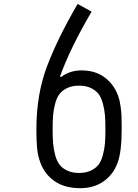

<svg xmlns="http://www.w3.org/2000/svg" viewBox="-20 -955 707 985"><path d="M449.9 -895.2Q339.8 -707.7 287.8 -562.5L293.6 -559.9Q337.9 -593.8 398.4 -593.8Q468.1 -593.8 516 -558.6Q563.8 -523.4 585.9 -463.5Q594.4 -440.1 598.6 -409.5Q602.9 -378.9 603.5 -356.8Q604.2 -334.6 604.2 -291.7Q604.2 -176.4 583.3 -119.8Q561.8 -60.5 512 -25.1Q462.2 10.4 391.9 10.4Q313.2 10.4 261.7 -24.4Q210.3 -59.2 187.5 -119.8Q174.5 -154.3 170.6 -191.7Q166.7 -229.2 166.7 -291.7Q166.7 -473.3 222.7 -618.5Q276.7 -760.4 378.3 -934.9ZM252.3 -362.3Q250 -333.3 250 -291.7Q250 -250 252.3 -221Q254.6 -192.1 262.7 -160.8Q270.8 -129.6 285.2 -110.7Q299.5 -91.8 324.9 -79.8Q350.3 -67.7 385.4 -67.7Q420.6 -67.7 446 -79.8Q471.4 -91.8 485.7 -110.7Q500 -129.6 508.1 -160.8Q516.3 -192.1 518.6 -221Q520.8 -250 520.8 -291.7Q520.8 -333.3 518.6 -362.3Q516.3 -391.3 508.1 -422.5Q500 -453.8 485.7 -472.7Q471.4 -491.5 446 -503.6Q420.6 -515.6 385.4 -515.6Q350.3 -515.6 324.9 -503.6Q299.5 -491.5 285.2 -472.7Q270.8 -453.8 262.7 -422.5Q254.6 -391.3 252.3 -362.3Z"/></svg>

Font: TypoPRO Monoid
Style: Regular
Weight: 400
Width: 4
Monospace: yes
Designer: Andreas Larsen (@larsenwork)
Version: Version 0.61